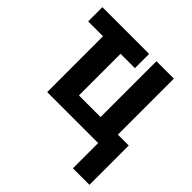

<svg xmlns="http://www.w3.org/2000/svg" viewBox="-192 -705 1060 1060"><g transform="rotate(45 337.5 -175.0)"><path d="M530 197V0H132V-436H16V-547H381V-436H269V-111H438V-547H574V-110H659V197Z"/></g></svg>

Font: Noto Sans Condensed
Style: Bold
Weight: 700
Width: 3
Designer: Monotype Design Team
Foundry: Monotype Imaging Inc.
Version: Version 2.013; ttfautohint (v1.8.4.7-5d5b)